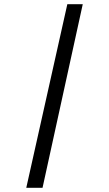

<svg xmlns="http://www.w3.org/2000/svg" viewBox="-20 -780 523 921"><path d="M106 121H184L377 -760H303Z"/></svg>

Font: Noto Serif Devanagari SemiCondensed Black
Style: Regular
Weight: 900
Width: 4
Designer: Universal Thirst, Indian Type Foundry and the Monotype Design Team
Foundry: Monotype Imaging Inc.
Version: Version 2.004